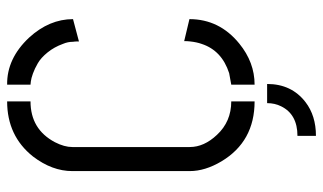

<svg xmlns="http://www.w3.org/2000/svg" viewBox="-204 -524 905 538"><g transform="rotate(-90 249.0 -255.5)"><path d="M136.7 176.8V125Q197.3 125 219.7 79.1Q228.5 61.5 228.5 40H282.2Q282.2 108.4 231.4 147.5Q193.4 176.8 136.7 176.8ZM38.1 -176.8V-505.9Q38.1 -562.5 79.1 -616.2Q136.7 -688.5 233.4 -688.5V-623Q155.3 -623 119.1 -554.7Q105.5 -528.3 105.5 -505.9V-176.8Q105.5 -136.7 139.6 -100.6Q176.8 -60.5 233.4 -60.5V4.9Q121.1 4.9 65.4 -87.9Q38.1 -133.8 38.1 -176.8ZM280.3 4.9V-60.5Q280.3 -60.5 312.5 -66.4Q376 -86.9 394.5 -143.6Q399.4 -157.2 401.4 -175.8Q402.3 -182.6 402.3 -192.4L463.9 -177.7Q463.9 -93.8 395.5 -38.1Q342.8 4.9 280.3 4.9ZM280.3 -623V-688.5Q353.5 -689.5 412.1 -627Q463.9 -570.3 463.9 -503.9L401.4 -487.3Q401.4 -500 400.4 -503.9Q400.4 -518.6 394.5 -532.2Q385.7 -556.6 370.6 -575.2Q355.5 -593.8 340.3 -602.5Q325.2 -611.3 311.5 -616.2Q297.9 -621.1 289.1 -622.1Z"/></g></svg>

Font: Post No Bills Colombo
Style: Medium
Weight: 600
Designer: Kosala Senevirathne, Siva Puranthara, Lasantha Premarathna, Tharique Azeez
Foundry: Mooniak
Version: Version 1.220 ; ttfautohint (v1.5)